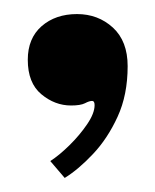

<svg xmlns="http://www.w3.org/2000/svg" viewBox="-20 -140 220 273"><path d="M72 113 51.5 89Q64 81 78.8 66.5Q93.5 52 104 36.5Q114.5 21 114.5 9.5Q114.5 3.5 111 3.5Q107 3.5 100.8 6.8Q94.5 10 81 10Q58 10 38.8 -6Q19.5 -22 19.5 -55Q19.5 -85.5 39.2 -102.8Q59 -120 89.5 -120Q119.5 -120 140.5 -100.8Q161.5 -81.5 161.5 -46Q161.5 -5 147.2 26Q133 57 112.2 79Q91.5 101 72 113Z"/></svg>

Font: Imbue 50pt
Style: Bold
Weight: 700
Designer: Tyler Finck
Foundry: Etcetera Type Company
Version: Version 1.102; ttfautohint (v1.8.3)